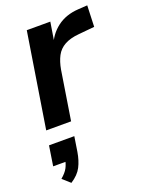

<svg xmlns="http://www.w3.org/2000/svg" viewBox="-147 -579 719 935"><g transform="rotate(-20 212.5 -111.0)"><path d="M29 0 107 -491H229L210 -373H202Q222 -428 267 -462.5Q312 -497 378 -501L425 -504L421 -394L337 -386Q293 -382 264 -366Q235 -350 220 -321.5Q205 -293 198 -253L158 0ZM57 282 18 247Q43 226 53.5 206Q64 186 68 161L92 176H1L17 73H148L136 150Q129 193 112.5 225Q96 257 57 282Z"/></g></svg>

Font: Nunito Sans 11pt
Style: Bold Italic
Weight: 700
Italic angle: -9°
Version: Version 3.101;gftools[0.9.27]